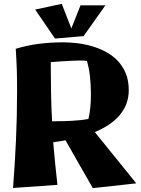

<svg xmlns="http://www.w3.org/2000/svg" viewBox="-20 -956 732 999"><path d="M649.9 -486.8Q649.9 -448.7 637.7 -416.3Q625.5 -383.8 602.5 -356.7Q579.6 -329.6 546.9 -307.6Q514.2 -285.6 473.1 -269L689 -2L462.9 22.9L320.8 -226.1Q305.7 -223.1 289.6 -220.7Q273.4 -218.3 256.8 -215.8Q260.7 -165.5 266.4 -110.8Q272 -56.2 278.8 5.9L47.9 22Q57.6 -103.5 63.2 -227.8Q68.8 -352.1 68.8 -478Q68.8 -510.7 68.6 -537.6Q68.4 -564.5 67.6 -589.8Q66.9 -615.2 65.4 -642.1Q64 -668.9 62 -702.1Q121.1 -720.2 182.4 -728Q243.7 -735.8 309.1 -735.8Q341.8 -735.8 379.9 -731.4Q418 -727.1 455.8 -716.3Q493.7 -705.6 528.6 -687.5Q563.5 -669.4 590.6 -641.6Q617.7 -613.8 633.8 -575.7Q649.9 -537.6 649.9 -486.8ZM244.1 -632.8Q244.1 -552.7 245.4 -478.3Q246.6 -403.8 251 -325.2H271Q314 -325.2 357.4 -327.6Q400.9 -330.1 439.9 -336.9Q446.8 -363.3 450 -397.2Q453.1 -431.2 453.1 -467.8Q453.1 -491.2 451.7 -514.9Q450.2 -538.6 447.8 -560.8Q445.3 -583 441.2 -603Q437 -623 432.1 -639.2Q425.3 -640.1 416.3 -640.6Q407.2 -641.1 396 -641.1Q373.5 -641.1 347.4 -639.6Q321.3 -638.2 297.9 -636.7Q271 -634.8 244.1 -632.8ZM163.1 -906.2 301.3 -936 351.1 -808.1 398.9 -928.2H528.3L415 -768.1L266.1 -755.4Z"/></svg>

Font: Galindo
Style: Regular
Weight: 400
Version: Version 1.000